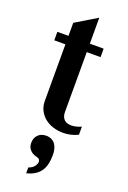

<svg xmlns="http://www.w3.org/2000/svg" viewBox="-181 -735 731 1093"><g transform="rotate(20 184.0 -188.5)"><path d="M22.9 -467.3V-518.6H90.3V-597.7L219.7 -675.8V-518.6H303.2V-467.3H219.7V-104Q219.7 -87.4 224.6 -76.2Q229.5 -64.9 237.5 -57.9Q245.6 -50.8 256.3 -47.9Q267.1 -44.9 279.3 -44.9Q293.9 -44.9 309.6 -48.8Q325.2 -52.7 338.9 -59.1V-10.3Q317.9 0.5 294.9 5.6Q272 10.7 248.5 10.7Q218.3 10.7 189.7 2Q161.1 -6.8 139.2 -23.9Q117.2 -41 103.8 -66.7Q90.3 -92.3 90.3 -126V-467.3ZM238.8 149.9Q238.8 177.7 233.6 201.7Q228.5 225.6 216.3 244.6Q204.1 263.7 183.3 277.3Q162.6 291 131.3 298.8V263.7Q155.8 254.9 166.3 240.2Q176.8 225.6 176.8 213.4Q176.8 206.5 172.6 200Q168.5 193.4 151.9 189.5Q128.9 184.1 114 167.7Q99.1 151.4 99.1 125Q99.1 95.7 117.7 77.1Q136.2 58.6 165.5 58.6Q185.5 58.6 199.5 65.9Q213.4 73.2 222.2 85.7Q231 98.1 234.9 114.7Q238.8 131.3 238.8 149.9Z"/></g></svg>

Font: Arian AMU Serif
Style: Bold
Weight: 700
Designer: Ruben Hakobyan (Tarumian)
Foundry: Ruben Hakobyan (Tarumian)
Version: Version 1.002